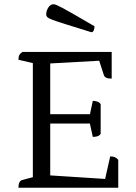

<svg xmlns="http://www.w3.org/2000/svg" viewBox="-20 -886 640 906"><path d="M67 0Q67 -16 71.5 -25Q76 -34 83 -36L150 -54L135 -38V-602L149 -585L67 -604Q67 -618 71 -626Q75 -634 86 -641H507V-515Q491 -515 482 -519Q473 -523 470 -532L445 -609L459 -600L206 -586L217 -599V-340L207 -347H416L403 -340L418 -410Q428 -410 438 -407Q448 -404 455 -395V-254Q448 -245 438 -242.5Q428 -240 418 -240L402 -312L416 -303H207L217 -312V-48L207 -59L486 -41L473 -28L500 -148Q514 -148 522.5 -144Q531 -140 538 -132V0ZM411 -734Q334 -758 290.5 -771.5Q247 -785 227.5 -792.5Q208 -800 203 -805.5Q198 -811 198 -817Q198 -835 208 -850.5Q218 -866 232 -866Q238 -866 247.5 -862Q257 -858 277 -847.5Q297 -837 333 -816Q369 -795 426 -762Q426 -752 422.5 -743Q419 -734 411 -734Z"/></svg>

Font: Pitagon Serif
Style: Regular
Weight: 400
Designer: Travis Tran
Foundry: Pitagon
Version: Version 1.000;gftools[0.9.26]